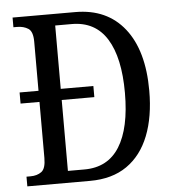

<svg xmlns="http://www.w3.org/2000/svg" viewBox="-52 -762 730 809"><g transform="rotate(-5 313.5 -357.0)"><path d="M31 0V-41H48Q76 -41 94.5 -54.5Q113 -68 113 -113V-350H33V-397H113V-605Q113 -648 93.5 -660.5Q74 -673 46 -673H31V-714H296Q430 -714 504 -620.5Q578 -527 578 -357Q578 -247 546.5 -167Q515 -87 452.5 -43.5Q390 0 296 0ZM277 -50Q376 -50 425.5 -129Q475 -208 475 -357Q475 -506 425.5 -585.5Q376 -665 277 -665H207V-397H345V-350H207V-50Z"/></g></svg>

Font: Noto Serif Armenian Condensed
Style: Regular
Weight: 400
Width: 3
Designer: Monotype Design Team
Foundry: Monotype Imaging Inc.
Version: Version 2.008; ttfautohint (v1.8.4.7-5d5b)